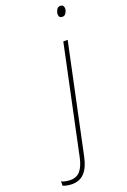

<svg xmlns="http://www.w3.org/2000/svg" viewBox="-316 -778 712 1075"><g transform="rotate(-20 39.5 -240.5)"><path d="M187 -659Q165 -659 165 -681Q165 -694 172.5 -707.5Q180 -721 194 -721Q206 -721 211 -714Q216 -707 216 -699Q216 -686 208 -672.5Q200 -659 187 -659ZM-84 240Q-97 240 -112.5 237Q-128 234 -137 230V204Q-126 210 -110.5 212.5Q-95 215 -84 215Q-45 215 -24 188.5Q-3 162 7 115L143 -528H169L32 119Q19 180 -9 210Q-37 240 -84 240Z"/></g></svg>

Font: Noto Sans Disp Thin
Style: Italic
Weight: 100
Italic angle: -12°
Designer: Monotype Design Team
Foundry: Monotype Imaging Inc.
Version: Version 2.000;GOOG;noto-source:20170915:90ef993387c0